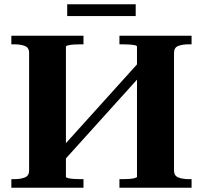

<svg xmlns="http://www.w3.org/2000/svg" viewBox="-20 -877 948 897"><path d="M240 -155 628 -585 667 -557 279 -127ZM33 0V-40H47Q76 -40 96 -48Q116 -56 116 -80V-630Q116 -655 95.5 -662.5Q75 -670 47 -670H33V-710H370V-670H357Q342 -670 326 -669Q310 -668 299 -665.5Q288 -663 288 -659V-51Q288 -47 299 -44.5Q310 -42 326 -41Q342 -40 357 -40H370V0ZM538 0V-40H551Q567 -40 583 -41Q599 -42 609.5 -45Q620 -48 620 -51V-659Q620 -664 609.5 -666Q599 -668 583 -669Q567 -670 552 -670H538V-710H875V-670H862Q833 -670 813 -662.5Q793 -655 793 -630V-80Q793 -56 813 -48Q833 -40 862 -40H875V0ZM294 -857H614V-802H294Z"/></svg>

Font: Roboto Serif 120pt Expanded SemiBold
Style: Regular
Weight: 600
Width: 7
Designer: Greg Gazdowicz
Foundry: Commercial Type
Version: Version 1.008